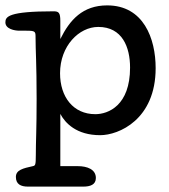

<svg xmlns="http://www.w3.org/2000/svg" viewBox="-42 -491 626 713"><path d="M182 -413C182 -444 176 -449 157 -449C-11 -449 -22 -429 -22 -408C-22 -383 13 -377 30 -377H56C88 -377 90 -374 90 -355C90 -300 94 -259 94 -124C94 -7 91 33 91 86C91 122 89 124 80 126C44 134 17 140 17 166C17 193 35 202 62 202H267C293 202 314 195 314 170C314 138 282 126 247 126H182V-68C200 -34 242 11 330 11C399 11 536 -47 536 -238C536 -348 491 -471 356 -471C265 -471 217 -417 182 -346ZM181 -219C181 -320 251 -391 323 -391C412 -391 441 -316 441 -240C441 -99 360 -67 312 -67C230 -67 181 -131 181 -219Z"/></svg>

Font: Life Savers
Style: ExtraBold
Weight: 800
Designer: Pablo Impallari, Rodrigo Fuenzalida, Brenda Gallo
Foundry: Pablo Impallari, Rodrigo Fuenzalida, Brenda Gallo
Version: Version 3.000